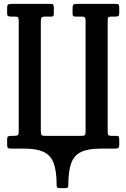

<svg xmlns="http://www.w3.org/2000/svg" viewBox="-20 -770 655 995"><path d="M191.5 -93Q191.5 -77 194.5 -71.5Q197.5 -66 213 -66H404Q416.5 -66 420 -70.5Q423.5 -75 423.5 -88.5V-663Q423.5 -674.5 420.2 -679.2Q417 -684 404.5 -684H372.5Q362.5 -684 359.2 -687.2Q356 -690.5 356 -701V-724.5Q356 -741.5 360.2 -745.8Q364.5 -750 381 -750H578Q590.5 -750 594.2 -746.5Q598 -743 598 -729.5V-705Q598 -691.5 594.2 -687.8Q590.5 -684 577.5 -684H558.5Q546.5 -684 542.2 -681Q538 -678 538 -666V-85.5Q538 -73.5 542.2 -69.8Q546.5 -66 557.5 -66H580.5Q593.5 -66 595.8 -60.8Q598 -55.5 598 -42.5V-19.5Q598 -7.5 593.8 -3.8Q589.5 0 578 0H503.5Q437.5 0 400.5 17.5Q363.5 35 348.8 76.5Q334 118 334 189.5Q334 200.5 329.5 202.8Q325 205 313.5 205H293Q282 205 277.8 202.8Q273.5 200.5 273.5 189.5Q273.5 118 258.5 76.5Q243.5 35 206.5 17.5Q169.5 0 104 0H37Q25 0 21 -3.5Q17 -7 17 -19.5V-48.5Q17 -59 21.2 -62.5Q25.5 -66 36.5 -66H49.5Q66 -66 71.5 -69.2Q77 -72.5 77 -89V-666Q77 -676.5 73.5 -680.2Q70 -684 58.5 -684H37Q27 -684 22 -686.8Q17 -689.5 17 -700V-727.5Q17 -743.5 22.5 -746.8Q28 -750 42.5 -750H239Q252.5 -750 255.8 -745.8Q259 -741.5 259 -727.5V-702Q259 -691.5 256.8 -687.8Q254.5 -684 244.5 -684H212.5Q198 -684 194.8 -678Q191.5 -672 191.5 -658Z"/></svg>

Font: Besley* Condensed Medium
Style: Regular
Weight: 500
Width: 3
Designer: Owen Earl
Foundry: indestructible type*
Version: Version 3.000; ttfautohint (v1.8.3)